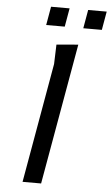

<svg xmlns="http://www.w3.org/2000/svg" viewBox="-62 -990 594 1031"><g transform="rotate(5 235.0 -475.0)"><path d="M100 0 213.5 -645 217 -750 334 -760 200 0ZM170.5 -950H270.5L253 -850H153ZM370.5 -950H470.5L453 -850H353Z"/></g></svg>

Font: B612
Style: Italic
Weight: 400
Italic angle: -10°
Designer: Nicolas Chauveau, Thomas Paillot, Jonathan Favre-Lamarine, Jean-Luc Vinot
Foundry: AIRBUS
Version: Version 1.008